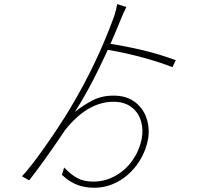

<svg xmlns="http://www.w3.org/2000/svg" viewBox="-20 -840 1017 916"><path d="M682.6 -159.2Q668 -100.6 631.3 -51.3Q594.7 -2 542 26.9Q489.3 55.7 428.7 55.7Q384.8 55.7 347.7 41.5Q310.5 27.3 275.4 -5.9L286.1 -41Q317.4 -7.8 348.6 9.3Q379.9 26.4 424.8 26.4Q480.5 26.4 529.3 -0.5Q578.1 -27.3 610.8 -73.2Q643.6 -119.1 655.3 -173.8Q665 -219.7 652.8 -261.7Q640.6 -303.7 606.9 -329.1Q573.2 -354.5 521.5 -354.5Q397.5 -354.5 290 -218.8L267.6 -185.5Q233.4 -134.8 191.4 -76.2Q149.4 -17.6 119.1 20.5L85 1Q127.9 -44.9 195.8 -141.6Q263.7 -238.3 311.5 -317.4Q379.9 -431.6 431.6 -540.5Q483.4 -649.4 524.4 -761.7Q529.3 -776.4 533.2 -792Q537.1 -807.6 539.1 -820.3L583 -806.6Q576.2 -793.9 569.3 -778.3Q562.5 -762.7 555.7 -746.1Q510.7 -633.8 453.1 -515.1Q395.5 -396.5 336.9 -305.7Q377.9 -338.9 421.9 -361.3Q465.8 -383.8 521.5 -383.8Q586.9 -383.8 627.9 -350.1Q668.9 -316.4 682.6 -264.6Q696.3 -212.9 682.6 -159.2ZM818.4 -552.7 802.7 -519.5Q730.5 -547.9 637.7 -571.8Q544.9 -595.7 470.7 -605.5L479.5 -635.7Q587.9 -618.2 665 -599.6Q742.2 -581.1 818.4 -552.7Z"/></svg>

Font: Min Sans VF VF
Style: Regular
Weight: 400
Designer: Jinseong-Kim, NotoSansCJK, Nunito
Foundry: Jinseong-Kim
Version: Version 1.420;Glyphs 3.1.2 (3151)